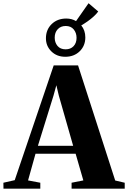

<svg xmlns="http://www.w3.org/2000/svg" viewBox="-68 -1140 773 1160"><path d="M21 -51.5 256.5 -745H403.5L628 -49.5L685.5 -36V0H364.5V-36L435.5 -50L389 -211H146.5L101.5 -50L175.5 -36V0H-47L-47.5 -36ZM374 -259 287.5 -562 272.5 -625 255 -561.5 161 -259ZM326.5 -797Q275 -797 242 -829.8Q209 -862.5 209.5 -910Q210 -961.5 244.5 -994.8Q279 -1028 332.5 -1028Q365.5 -1028 391.5 -1012.5L467 -1120.5L525.5 -1070.5Q515 -1056 498 -1040.5Q481 -1025 461.5 -1011.2Q442 -997.5 423 -986.5Q447.5 -956.5 447.5 -914Q447.5 -863.5 413.5 -830.2Q379.5 -797 326.5 -797ZM328.5 -842Q358.5 -842 376.5 -861Q394.5 -880 394.5 -911.5Q394.5 -941 377.5 -962Q360.5 -983 329 -983Q299 -983 280.8 -963.5Q262.5 -944 262.5 -912.5Q262.5 -883 279.5 -862.5Q296.5 -842 328.5 -842Z"/></svg>

Font: Merriweather 96pt ExtraBold
Style: Regular
Weight: 800
Version: Version 2.100